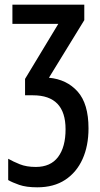

<svg xmlns="http://www.w3.org/2000/svg" viewBox="-20 -560 429 820"><path d="M340 -540V-474L189 -228Q265 -221 311.5 -169Q358 -117 358 -12Q358 63 332.5 119.5Q307 176 258.5 208Q210 240 139 240Q92 240 62 229.5Q32 219 15 209V118Q36 130 64.5 141.5Q93 153 133 153Q196 153 228 110.5Q260 68 260 -8Q260 -153 121 -153H87V-223L229 -458H33V-540Z"/></svg>

Font: Noto Sans ExtraCondensed Medium
Style: Regular
Weight: 500
Width: 2
Designer: Monotype Design Team
Foundry: Monotype Imaging Inc.
Version: Version 2.013; ttfautohint (v1.8.4.7-5d5b)